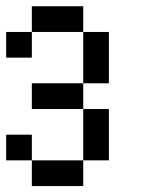

<svg xmlns="http://www.w3.org/2000/svg" viewBox="-20 -687 457 623"><path d="M0 -166.7V-250H83.3V-166.7ZM0 -500V-583.3H83.3V-500ZM83.3 -166.7H250V-83.3H83.3ZM83.3 -333.3V-416.7H250V-333.3ZM83.3 -583.3V-666.7H250V-583.3ZM250 -166.7V-333.3H333.3V-166.7ZM250 -416.7V-583.3H333.3V-416.7Z"/></svg>

Font: Galmuri11 Condensed
Style: Regular
Weight: 400
Width: 3
Designer: Lee Minseo (quiple)
Version: Version 2.399;hotconv 1.1.1;makeotfexe 2.6.0 DEVELOPMENT